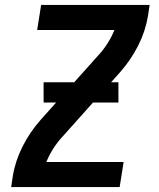

<svg xmlns="http://www.w3.org/2000/svg" viewBox="-20 -755 640 775"><path d="M25 0 32 -46Q42 -106 71 -163.5Q100 -221 143 -270L377 -532Q378 -532 378 -532.5Q378 -533 378 -533L379 -534Q399 -556 415 -581.5Q431 -607 442 -634H130L146 -735H584L577 -689Q567 -629 538 -571.5Q509 -514 466 -465L232 -203Q232 -203 231.5 -202.5Q231 -202 231 -202L230 -201Q210 -179 194 -153.5Q178 -128 167 -101H479L463 0ZM156 -341V-423H458V-341Z"/></svg>

Font: Iosevka Curly Extended
Style: Bold Italic
Weight: 700
Width: 7
Italic angle: -9°
Monospace: yes
Designer: Belleve Invis
Foundry: Belleve Invis
Version: Version 11.1.0; ttfautohint (v1.8.3)